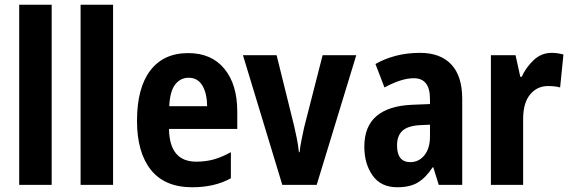

<svg xmlns="http://www.w3.org/2000/svg" viewBox="-20 -780 2406 810"><path d="M198 0H61V-760H198Z M457 0H320V-760H457Z M774 -556Q872 -556 926.5 -490Q981 -424 981 -309V-236H693Q695 -98 808 -98Q848 -98 882 -107.5Q916 -117 954 -138V-28Q886 10 791 10Q675 10 616.5 -63.5Q558 -137 558 -270Q558 -409 614 -482.5Q670 -556 774 -556ZM776 -452Q741 -452 719 -423.5Q697 -395 694 -332H854Q853 -387 833.5 -419.5Q814 -452 776 -452Z M1171 0 1005 -547H1147L1221 -248Q1227 -223 1232.5 -194.5Q1238 -166 1241 -138H1244Q1246 -160 1251.5 -187Q1257 -214 1263 -242L1341 -547H1483L1316 0Z M1752 -557Q1838 -557 1884 -508Q1930 -459 1930 -363V0H1831L1808 -74H1805Q1777 -31 1743.5 -10.5Q1710 10 1656 10Q1587 10 1552 -39.5Q1517 -89 1517 -161Q1517 -247 1568.5 -290.5Q1620 -334 1719 -338L1794 -341V-362Q1794 -450 1726 -450Q1699 -450 1668 -440Q1637 -430 1602 -411L1564 -510Q1602 -532 1649.5 -544.5Q1697 -557 1752 -557ZM1751 -252Q1700 -249 1677.5 -228Q1655 -207 1655 -167Q1655 -96 1711 -96Q1747 -96 1770.5 -125Q1794 -154 1794 -205V-254Z M2307 -557Q2332 -557 2357 -550L2343 -411Q2323 -417 2292 -417Q2246 -417 2216.5 -381.5Q2187 -346 2187 -278V0H2051V-547H2155L2175 -456H2181Q2199 -496 2231.5 -526.5Q2264 -557 2307 -557Z"/></svg>

Font: Noto Sans Myanmar UI Condensed
Style: Bold
Weight: 700
Width: 3
Designer: Monotype Design Team
Foundry: Monotype Imaging Inc.
Version: Version 2.103; ttfautohint (v1.8.4.7-5d5b)